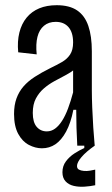

<svg xmlns="http://www.w3.org/2000/svg" viewBox="-20 -560 432 738"><path d="M141 10Q116 10 91 -3Q66 -16 50 -45.5Q34 -75 34 -122Q34 -156 43.5 -182Q53 -208 70.5 -228Q88 -248 113.5 -264.5Q139 -281 173 -298Q198 -310 218 -321.5Q238 -333 249.5 -350.5Q261 -368 261 -397Q261 -435 243.5 -455.5Q226 -476 194 -476Q167 -476 149 -461Q131 -446 124 -418.5Q117 -391 121 -351L50 -359Q46 -401 54.5 -435Q63 -469 82.5 -492.5Q102 -516 131 -528Q160 -540 198 -540Q247 -540 276.5 -520Q306 -500 319.5 -460.5Q333 -421 333 -363V-213Q333 -185 334.5 -147Q336 -109 338.5 -70Q341 -31 344 0H277Q275 -33 274 -69Q273 -105 273 -138H262Q252 -87 234 -54Q216 -21 193 -5.5Q170 10 141 10ZM160 -55Q177 -55 191.5 -65.5Q206 -76 218.5 -95.5Q231 -115 241.5 -143Q252 -171 261 -205V-309L291 -327Q285 -308 269 -295Q253 -282 232 -271Q211 -260 189 -248Q167 -236 148.5 -220Q130 -204 118 -181.5Q106 -159 106 -126Q106 -90 121 -72.5Q136 -55 160 -55ZM346 152Q327 156 305 157.5Q283 159 263.5 154.5Q244 150 232 137Q220 124 220 102Q220 78 233.5 60Q247 42 266.5 29.5Q286 17 304 9V-4H344V0Q311 23 293.5 43.5Q276 64 276 78Q276 88 283.5 92Q291 96 302.5 97Q314 98 325.5 96Q337 94 346 92Z"/></svg>

Font: Bricolage Grotesque 24pt Condensed Light
Style: Regular
Weight: 300
Width: 3
Designer: Mathieu Triay
Foundry: Atelier Triay
Version: Version 1.001;gftools[0.9.33.dev8+g029e19f]